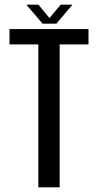

<svg xmlns="http://www.w3.org/2000/svg" viewBox="-20 -799 420 819"><path d="M143.5 0H234.5V-609.5H357.5V-675H20.5V-609.5H143.5ZM161.5 -698H220.5L289 -779H239L191 -722L144 -779H92.5Z"/></svg>

Font: Anybody Condensed
Style: Regular
Weight: 400
Width: 3
Designer: Tyler Finck
Foundry: Etcetera Type Company
Version: Version 1.113;gftools[0.9.25]